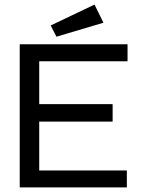

<svg xmlns="http://www.w3.org/2000/svg" viewBox="-20 -817 640 837"><path d="M66 0V-624H536V-550H151V-363H471V-287H151V-74H533V0ZM226 -657 201 -706 392 -797 431 -718Z"/></svg>

Font: Inconsolata Expanded Medium
Style: Regular
Weight: 500
Width: 7
Monospace: yes
Designer: Raph Levien, Cyreal, Brenton Simpson
Foundry: Raph Levien, Cyreal, Google
Version: Version 3.001; ttfautohint (v1.8.2.53-6de2)